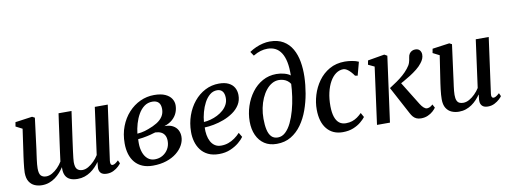

<svg xmlns="http://www.w3.org/2000/svg" viewBox="-65 -1201 4205 1583"><g transform="rotate(-10 2037.0 -410.0)"><path d="M186 -288Q183.5 -270.5 180.5 -249.8Q177.5 -229 174.8 -207.5Q172 -186 170.2 -166.8Q168.5 -147.5 168.5 -132.5Q168.5 -88 184 -71.8Q199.5 -55.5 228.5 -55.5Q252.5 -55.5 277.8 -69.8Q303 -84 325.5 -107Q348 -130 363.5 -156Q368 -191.5 373.2 -230.5Q378.5 -269.5 383.5 -306Q389.5 -347 395 -388.8Q400.5 -430.5 406.2 -471.2Q412 -512 417.5 -550.5H526Q515.5 -476.5 507 -415.5Q498.5 -354.5 491.8 -306.5Q485 -258.5 480.5 -223.2Q476 -188 473.5 -165.5Q471 -143 471 -132.5Q471 -88 487 -71.8Q503 -55.5 531.5 -55.5Q555.5 -55.5 580.8 -70Q606 -84.5 628.8 -107.5Q651.5 -130.5 667.5 -156.5L721 -550.5H829.5L766 -90Q764 -71 768.5 -62.2Q773 -53.5 782 -53.5Q792 -53.5 803.2 -60Q814.5 -66.5 832 -83L844.5 -56.5Q839 -48 822.8 -32.2Q806.5 -16.5 781.2 -3.5Q756 9.5 724.5 9.5Q687.5 9.5 671.5 -10.2Q655.5 -30 660.5 -64L664 -99.5Q649.5 -78.5 630.2 -58.8Q611 -39 588 -23.5Q565 -8 538 1Q511 10 480 10Q442.5 10 417.2 -1.5Q392 -13 379.5 -36.8Q367 -60.5 367.5 -96.5L368 -108.5Q353.5 -86.5 334.8 -65.2Q316 -44 292.8 -27Q269.5 -10 241.8 0Q214 10 181.5 10Q148.5 10 120.5 -2Q92.5 -14 75.2 -41.5Q58 -69 57.5 -115.5Q57.5 -132 59.8 -155Q62 -178 65 -203Q68 -228 71.2 -251Q74.5 -274 77 -290.5L103.5 -476.5L49 -504.5L55 -540L197.5 -560L219 -548.5Z M1110 10Q1060 10 1022.8 -5.8Q985.5 -21.5 960.5 -51Q935.5 -80.5 923.2 -121Q911 -161.5 911 -210.5Q911 -288.5 935.8 -352.8Q960.5 -417 1003.5 -464Q1046.5 -511 1101.8 -536.5Q1157 -562 1218 -562Q1275.5 -562 1311 -545.8Q1346.5 -529.5 1363 -503.8Q1379.5 -478 1379.5 -449Q1379.5 -416.5 1367 -386.2Q1354.5 -356 1327.8 -332Q1301 -308 1258.5 -294.5Q1301 -295 1328.2 -280.2Q1355.5 -265.5 1368.8 -240.8Q1382 -216 1382 -185.5Q1382 -149.5 1363.2 -114.8Q1344.5 -80 1309.2 -51.8Q1274 -23.5 1223.5 -6.8Q1173 10 1110 10ZM1134 -38.5Q1171 -38.5 1200.2 -55.8Q1229.5 -73 1246.8 -102.8Q1264 -132.5 1264 -169.5Q1264 -198 1253.5 -217Q1243 -236 1223.2 -245.8Q1203.5 -255.5 1175 -256.5Q1167.5 -255 1156.5 -251.5Q1145.5 -248 1132.2 -244.5Q1119 -241 1104.5 -238Q1087.5 -234.5 1068.2 -231.2Q1049 -228 1027 -226Q1026.5 -218 1026.2 -209.5Q1026 -201 1026 -192Q1026 -149.5 1038.5 -114.5Q1051 -79.5 1075.2 -59Q1099.5 -38.5 1134 -38.5ZM1028.5 -272Q1046 -273.5 1061.5 -276Q1077 -278.5 1092.2 -283Q1107.5 -287.5 1123.5 -293.5Q1165.5 -308.5 1197.2 -328Q1229 -347.5 1246.8 -374.5Q1264.5 -401.5 1264.5 -437Q1264.5 -474 1246.8 -492.2Q1229 -510.5 1195 -510.5Q1156.5 -510.5 1127.2 -489Q1098 -467.5 1077.8 -432.2Q1057.5 -397 1045.2 -355Q1033 -313 1028.5 -272Z M1874.5 -96Q1860.5 -75.5 1830.8 -50.5Q1801 -25.5 1758.8 -7.5Q1716.5 10.5 1664 10.5Q1610.5 10.5 1572.5 -8Q1534.5 -26.5 1511 -58Q1487.5 -89.5 1476.8 -128.8Q1466 -168 1466.5 -209.5Q1467 -281.5 1489.5 -345.2Q1512 -409 1552 -457.8Q1592 -506.5 1645.5 -534.2Q1699 -562 1761.5 -562Q1810.5 -562 1842 -546.2Q1873.5 -530.5 1888.8 -503.5Q1904 -476.5 1904.5 -442.5Q1905 -396.5 1883.2 -361.2Q1861.5 -326 1825.2 -300.8Q1789 -275.5 1746 -259.2Q1703 -243 1660.5 -235Q1618 -227 1584 -226Q1582.5 -193 1587.8 -162.5Q1593 -132 1606 -107.8Q1619 -83.5 1640.5 -69.2Q1662 -55 1693 -55Q1724.5 -55 1752.8 -65Q1781 -75 1806.2 -92.8Q1831.5 -110.5 1852.5 -133.5ZM1737.5 -510.5Q1702.5 -510.5 1675.8 -488Q1649 -465.5 1630 -429.8Q1611 -394 1599.8 -352.2Q1588.5 -310.5 1585.5 -271.5Q1613 -273 1642.5 -281Q1672 -289 1699.8 -303Q1727.5 -317 1749.8 -336.8Q1772 -356.5 1785 -381.8Q1798 -407 1797.5 -437Q1797 -473.5 1781.2 -492Q1765.5 -510.5 1737.5 -510.5Z M2147 10.5Q2086.5 10.5 2044.5 -17.2Q2002.5 -45 1980 -94.5Q1957.5 -144 1957.5 -208.5Q1957.5 -274.5 1978 -337Q1998.5 -399.5 2036 -449.5Q2073.5 -499.5 2125.8 -528.5Q2178 -557.5 2241.5 -557.5Q2276.5 -557.5 2309 -548.2Q2341.5 -539 2357.5 -525Q2359 -590.5 2349.2 -637.8Q2339.5 -685 2319.5 -715.8Q2299.5 -746.5 2270.8 -761Q2242 -775.5 2205 -775.5Q2176.5 -775.5 2147.8 -767.2Q2119 -759 2085.5 -739L2062.5 -774Q2089 -792 2118.2 -804.8Q2147.5 -817.5 2177 -824.2Q2206.5 -831 2233.5 -831Q2302 -831 2347.8 -803.5Q2393.5 -776 2420.2 -728.8Q2447 -681.5 2457.5 -621.2Q2468 -561 2466 -495.5Q2464 -428 2451.8 -357.2Q2439.5 -286.5 2416 -221Q2392.5 -155.5 2355.2 -103.2Q2318 -51 2266.5 -20.2Q2215 10.5 2147 10.5ZM2164.5 -40Q2200 -40 2228.5 -66.8Q2257 -93.5 2278.5 -138.2Q2300 -183 2315 -237.8Q2330 -292.5 2338.2 -349.5Q2346.5 -406.5 2348.5 -456Q2337.5 -473.5 2321.8 -484.5Q2306 -495.5 2288.2 -500.2Q2270.5 -505 2253 -505Q2222.5 -505 2195.2 -489.5Q2168 -474 2145.8 -446.2Q2123.5 -418.5 2107.2 -381.5Q2091 -344.5 2082.2 -301.5Q2073.5 -258.5 2073.5 -212.5Q2073.5 -160 2082 -121.2Q2090.5 -82.5 2110.5 -61.2Q2130.5 -40 2164.5 -40Z M2699.5 10Q2615.5 10 2567.5 -47.8Q2519.5 -105.5 2519 -210Q2518.5 -269.5 2537.2 -331.2Q2556 -393 2593.2 -445Q2630.5 -497 2686.2 -528.8Q2742 -560.5 2815 -560.5Q2843 -560.5 2875.5 -555Q2908 -549.5 2930 -539L2900 -427.5L2878.5 -431.5Q2866.5 -449.5 2851.8 -465.2Q2837 -481 2821.8 -490.8Q2806.5 -500.5 2792 -500.5Q2759 -500.5 2730.2 -480Q2701.5 -459.5 2680 -421.8Q2658.5 -384 2646.5 -332Q2634.5 -280 2635 -218Q2635.5 -164 2647.5 -128.5Q2659.5 -93 2682 -75.5Q2704.5 -58 2737.5 -58Q2767 -58 2790.5 -66Q2814 -74 2833.8 -88Q2853.5 -102 2871.5 -120L2892 -83Q2878.5 -65 2852.2 -43Q2826 -21 2787.8 -5.5Q2749.5 10 2699.5 10Z M2986.5 0 3051 -477 2999.5 -501.5 3006 -536.5 3146 -560.5 3169.5 -547 3095 0ZM3355 10Q3331.5 10 3315.2 2.2Q3299 -5.5 3288 -18.8Q3277 -32 3268.5 -48.5L3144.5 -280.5Q3177.5 -301.5 3207 -322Q3236.5 -342.5 3262 -364.8Q3287.5 -387 3308.5 -413.5Q3329 -438.5 3335.5 -460Q3342 -481.5 3344 -499.5Q3346.5 -520.5 3355.5 -533.2Q3364.5 -546 3377.5 -552Q3390.5 -558 3404 -558Q3429 -558 3441.2 -544Q3453.5 -530 3454.5 -509Q3455 -489.5 3447.8 -472Q3440.5 -454.5 3427.5 -438.5Q3410.5 -415.5 3382.5 -393Q3354.5 -370.5 3323.2 -350.8Q3292 -331 3263.2 -315.2Q3234.5 -299.5 3215.5 -289.5L3228.5 -326L3362.5 -109Q3375.5 -88 3389.8 -75.5Q3404 -63 3416.5 -63Q3426.5 -63 3438.8 -67.8Q3451 -72.5 3465.5 -86.5L3481 -57.5Q3472.5 -44.5 3454.8 -28.5Q3437 -12.5 3411.5 -1.2Q3386 10 3355 10Z M3672 10Q3639 10 3611 -2Q3583 -14 3565.8 -41.5Q3548.5 -69 3548.5 -115.5Q3548.5 -132 3550 -153.5Q3551.5 -175 3554.5 -199Q3557.5 -223 3560.8 -246.5Q3564 -270 3567.5 -291L3595.5 -476L3540.5 -504L3547 -539L3690 -559L3711 -548L3676.5 -288.5Q3674 -267.5 3671 -246.2Q3668 -225 3665.2 -204.5Q3662.5 -184 3660.8 -165.8Q3659 -147.5 3659 -133Q3659 -103 3666 -86.2Q3673 -69.5 3686.5 -62.8Q3700 -56 3719 -56Q3744 -56 3769.8 -70.2Q3795.5 -84.5 3818.2 -107.2Q3841 -130 3857 -155.5L3911 -554H4019.5L3956 -90Q3953.5 -71.5 3958.2 -62.8Q3963 -54 3972 -54Q3981.5 -54 3993 -60.5Q4004.5 -67 4022 -83L4034 -56.5Q4029 -48 4012.2 -32.2Q3995.5 -16.5 3970.5 -3.5Q3945.5 9.5 3914.5 9.5Q3881.5 9.5 3866 -7Q3850.5 -23.5 3851 -50.5Q3851 -53 3851.2 -58.5Q3851.5 -64 3852.5 -71.2Q3853.5 -78.5 3854.2 -86Q3855 -93.5 3856 -99.5L3854.5 -100.5Q3840 -79.5 3821.5 -59.8Q3803 -40 3780.2 -24.2Q3757.5 -8.5 3730.5 0.8Q3703.5 10 3672 10Z"/></g></svg>

Font: Merriweather 36pt Medium
Style: Italic
Weight: 500
Italic angle: -7.8°
Version: Version 2.101